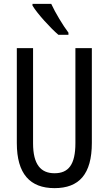

<svg xmlns="http://www.w3.org/2000/svg" viewBox="-20 -963 562 993"><path d="M245 -943H148V-934C174 -891 242 -817 282 -783H334V-794C306 -831 266 -897 245 -943ZM455 -224V-714H370V-223C370 -111 334 -67 262 -67C191 -67 151 -112 151 -222V-714H67V-223C67 -64 135 10 262 10C389 10 455 -62 455 -224Z"/></svg>

Font: Noto Sans Myanmar UI ExtraCondensed
Style: Regular
Weight: 400
Width: 2
Designer: Monotype Design Team
Foundry: Monotype Imaging Inc.
Version: Version 2.103